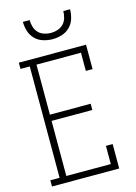

<svg xmlns="http://www.w3.org/2000/svg" viewBox="-140 -1028 779 1101"><g transform="rotate(-15 250.0 -477.5)"><path d="M27 0V-37H82V-698H27V-735H426V-590H386V-698H122V-401H364V-364H122V-37H386V-145H426V0ZM250 -815Q222 -815 194.5 -823.5Q167 -832 147 -852Q127 -872 118.5 -899.5Q110 -927 110 -955H150Q150 -935 156 -914.5Q162 -894 176 -879.5Q190 -865 210 -858.5Q230 -852 250 -852Q270 -852 290 -858.5Q310 -865 324 -879.5Q338 -894 344 -914.5Q350 -935 350 -955H390Q390 -927 381.5 -899.5Q373 -872 353 -852Q333 -832 305.5 -823.5Q278 -815 250 -815Z"/></g></svg>

Font: Iosevka Slab Extralight
Style: Regular
Weight: 200
Monospace: yes
Designer: Belleve Invis
Foundry: Belleve Invis
Version: Version 11.1.1; ttfautohint (v1.8.3)